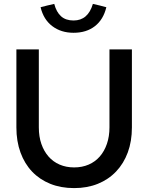

<svg xmlns="http://www.w3.org/2000/svg" viewBox="-20 -953 760 984"><path d="M64 0ZM656 -300Q656 -229 635 -172Q614 -115 575 -74Q536 -33 481.5 -11Q427 11 360 11Q292 11 237.5 -11Q183 -33 144.5 -73.5Q106 -114 85 -171.5Q64 -229 64 -300V-700H179V-300Q179 -253 192 -215.5Q205 -178 228.5 -151Q252 -124 285.5 -109.5Q319 -95 360 -95Q401 -95 434.5 -109.5Q468 -124 491.5 -151Q515 -178 528 -216Q541 -254 541 -300V-700H656ZM357 -848Q431 -848 456 -933Q473 -929 490.5 -925Q508 -921 525 -916Q510 -853 466.5 -819Q423 -785 357 -785Q293 -785 248 -819Q203 -853 188 -916Q205 -921 223 -925Q241 -929 258 -933Q269 -891 293 -869.5Q317 -848 357 -848Z"/></svg>

Font: Rosa Sans Medium
Style: Regular
Weight: 500
Designer: Pentagram / MCKL
Foundry: Pentagram / MCKL
Version: Version 1.005;September 16, 2019;FontCreator 11.5.0.2425 64-